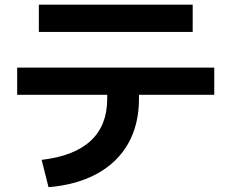

<svg xmlns="http://www.w3.org/2000/svg" viewBox="-20 -750 978 811"><path d="M432.8 -332.1V-349.5H52.5V-464.4H885V-349.5H567V-332.1Q567 -225 522.1 -144.8Q477.2 -64.6 391.3 -17Q305.5 30.5 185 40.7L155.9 -74.7Q294.2 -91 363.5 -155.7Q432.8 -220.3 432.8 -332.1ZM144.1 -730.2H793.9V-615.1H144.1Z"/></svg>

Font: WEMIX Pretendard Variable
Style: Regular
Weight: 400
Designer: Base glyphs from Inter by Rasmus Andersson; Hangeul glyphs from Noto Sans CJK(Source Han Sans) by Jang Soo-young and Kan
Foundry: Kil Hyung-jin
Version: Version 1.000;Glyphs 3.2 (3208)